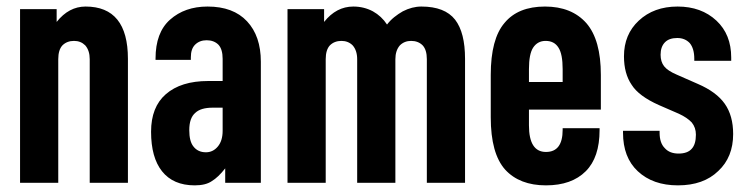

<svg xmlns="http://www.w3.org/2000/svg" viewBox="-20 -556 2276 584"><path d="M41 -528.3H152.3V-489.3Q189.5 -536.1 240.2 -536.1Q369.1 -536.1 369.1 -377V0H252.9V-376Q252.9 -402.3 239.3 -418Q225.6 -431.6 205.1 -431.6Q183.6 -431.6 169.9 -418Q157.2 -404.3 157.2 -376V0H41Z M773.4 -368.2V0H665V-43.9Q643.6 -16.6 624 -4.9Q605.5 7.8 572.3 7.8Q506.8 7.8 472.7 -35.2Q439.5 -77.1 439.5 -155.3Q439.5 -230.5 484.4 -269.5Q530.3 -309.6 613.3 -309.6H657.2V-377Q657.2 -406.2 644.5 -419.9Q630.9 -433.6 608.4 -433.6Q586.9 -433.6 573.2 -419.9Q560.5 -407.2 560.5 -381.8V-374H453.1V-377.9Q453.1 -457 497.1 -496.1Q542 -536.1 611.3 -536.1Q689.5 -536.1 731.4 -491.2Q773.4 -446.3 773.4 -368.2ZM657.2 -158.2V-228.5H627Q590.8 -228.5 574.2 -212.9Q555.7 -197.3 555.7 -160.2Q555.7 -126 568.4 -110.4Q582 -92.8 606.4 -92.8Q627.9 -92.8 642.6 -110.4Q657.2 -127.9 657.2 -158.2Z M854.5 -528.3H965.8V-489.3Q1002.9 -536.1 1054.7 -536.1Q1086.9 -536.1 1114.3 -521.5Q1140.6 -506.8 1157.2 -481.4Q1167 -494.1 1179.2 -503.9Q1191.4 -513.7 1205.1 -521.5Q1233.4 -536.1 1261.7 -536.1Q1333 -536.1 1364.3 -496.1Q1394.5 -457 1394.5 -377V0H1278.3V-376Q1278.3 -404.3 1265.6 -418Q1252 -431.6 1230.5 -431.6Q1210 -431.6 1196.3 -418Q1182.6 -402.3 1182.6 -376V0H1066.4V-376Q1066.4 -402.3 1052.7 -418Q1039.1 -431.6 1018.6 -431.6Q997.1 -431.6 983.4 -418Q970.7 -404.3 970.7 -376V0H854.5Z M1588.9 -222.7V-174.8Q1588.9 -93.8 1640.6 -93.8Q1691.4 -93.8 1691.4 -161.1V-166H1803.7V-160.2Q1803.7 -77.1 1761.7 -35.2Q1718.8 7.8 1640.6 7.8Q1560.5 7.8 1516.6 -40Q1472.7 -88.9 1472.7 -199.2V-328.1Q1472.7 -437.5 1514.6 -486.3Q1555.7 -536.1 1637.7 -536.1Q1718.8 -536.1 1763.7 -485.4Q1807.6 -434.6 1807.6 -328.1V-222.7ZM1588.9 -345.7V-306.6H1691.4V-345.7Q1691.4 -391.6 1678.7 -411.1Q1666 -431.6 1639.6 -431.6Q1615.2 -431.6 1601.6 -411.1Q1588.9 -391.6 1588.9 -345.7Z M1875 -152.3V-158.2H1986.3V-152.3Q1986.3 -121.1 2002 -105.5Q2016.6 -88.9 2043.9 -88.9Q2071.3 -88.9 2084 -103.5Q2096.7 -117.2 2096.7 -146.5Q2096.7 -168 2084 -183.6Q2070.3 -198.2 2044.9 -210L1984.4 -236.3Q1922.9 -263.7 1901.4 -297.9Q1877.9 -332 1877.9 -384.8Q1877.9 -451.2 1922.9 -493.2Q1968.8 -536.1 2041 -536.1Q2113.3 -536.1 2159.2 -493.2Q2204.1 -451.2 2204.1 -380.9V-371.1H2091.8V-377Q2091.8 -408.2 2078.1 -424.8Q2063.5 -440.4 2040 -440.4Q2015.6 -440.4 2002.9 -427.7Q1989.3 -414.1 1989.3 -389.6Q1989.3 -368.2 2000 -354.5Q2010.7 -340.8 2038.1 -329.1L2102.5 -300.8Q2159.2 -276.4 2184.6 -240.2Q2210 -204.1 2210 -148.4Q2210 -78.1 2165 -36.1Q2120.1 7.8 2042 7.8Q1965.8 7.8 1919.9 -35.2Q1875 -77.1 1875 -152.3Z"/></svg>

Font: Dinish Condensed
Style: Bold
Weight: 700
Width: 3
Designer: Bert Driehuis
Foundry: Playbeing
Version: Version 3.006; git-39231f3c-release